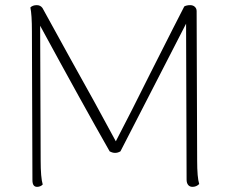

<svg xmlns="http://www.w3.org/2000/svg" viewBox="-20 -717 890 746"><path d="M754 -2Q743 9 728 9Q717 9 711 1.5Q705 -6 705 -19L703 -625L448 -129Q438 -123 427 -123Q417 -123 406 -129Q300 -315 136 -617L138 -94Q138 -27 146 0Q137 9 124 9Q106 9 106 -17L104 -595Q104 -660 98 -688Q107 -697 123 -697Q137 -697 145 -686L254 -488Q350 -317 430 -168Q489 -281 563 -430Q673 -648 696 -692Q705 -697 719 -697Q730 -697 737 -690.5Q744 -684 744 -674L746 -94Q746 -27 754 -2Z"/></svg>

Font: Arima Madurai ExtraLight
Style: Regular
Weight: 275
Designer: Joana Correia and Natanael Gama
Foundry: NDISCOVER
Version: Version 1.020